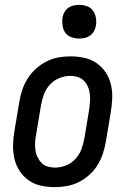

<svg xmlns="http://www.w3.org/2000/svg" viewBox="-20 -759 540 787"><path d="M204 8Q175 8 147.5 2Q120 -4 98 -19.5Q76 -35 61 -57.5Q46 -80 39.5 -107Q33 -134 33.5 -163Q34 -192 39 -221L59 -341Q63 -365 71 -389.5Q79 -414 93 -436.5Q107 -459 127 -477Q147 -495 170.5 -507Q194 -519 219 -523.5Q244 -528 269 -528Q298 -528 325.5 -522Q353 -516 375.5 -500.5Q398 -485 413 -462.5Q428 -440 434.5 -413Q441 -386 440 -357Q439 -328 434 -299L414 -179Q410 -155 402 -130.5Q394 -106 380.5 -83.5Q367 -61 347 -43Q327 -25 303.5 -13Q280 -1 254.5 3.5Q229 8 204 8ZM206 -72Q228 -72 250.5 -81Q273 -90 289.5 -108Q306 -126 314 -148Q322 -170 326 -193L346 -313Q348 -328 349 -344Q350 -360 348 -375.5Q346 -391 340 -404.5Q334 -418 323.5 -428.5Q313 -439 298.5 -443.5Q284 -448 268 -448Q246 -448 223.5 -439Q201 -430 184.5 -412Q168 -394 160 -372Q152 -350 148 -327L128 -207Q125 -192 124 -176Q123 -160 125 -144.5Q127 -129 133.5 -115.5Q140 -102 150 -91.5Q160 -81 175 -76.5Q190 -72 206 -72ZM304 -601Q288 -601 272.5 -606.5Q257 -612 248 -624.5Q239 -637 236.5 -653.5Q234 -670 236 -687Q238 -698 244 -709Q250 -720 260 -727Q270 -734 281.5 -736.5Q293 -739 305 -739Q321 -739 336.5 -733.5Q352 -728 361 -715.5Q370 -703 373 -686.5Q376 -670 373 -653Q371 -642 365 -631Q359 -620 349 -613Q339 -606 327.5 -603.5Q316 -601 304 -601Z"/></svg>

Font: Iosevka Curly Slab Medium
Style: Italic
Weight: 500
Italic angle: -9°
Monospace: yes
Designer: Belleve Invis
Foundry: Belleve Invis
Version: Version 22.1.2; ttfautohint (v1.8.4)